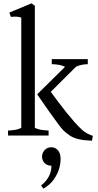

<svg xmlns="http://www.w3.org/2000/svg" viewBox="-20 -809 584 1146"><path d="M28 0V-30Q41 -30 64 -33Q87 -36 107 -46V-704Q94 -709 76.5 -709.5Q59 -710 45 -708L36 -734L168 -789L188 -775V-46Q209 -36 233 -33Q257 -30 270 -30V0ZM529 31Q479 29 448.5 21.5Q418 14 397.5 0.5Q377 -13 358 -31Q345 -45 322.5 -75.5Q300 -106 275 -141Q250 -176 230 -205.5Q210 -235 202 -246L368 -410Q348 -420 325 -423Q302 -426 289 -426V-456H504V-426Q493 -426 472.5 -423Q452 -420 434 -411L283 -261Q299 -239 324 -205.5Q349 -172 376 -138.5Q403 -105 424 -81Q450 -52 472 -32Q494 -12 534 2ZM239 317 225 298Q254 276 270.5 246Q287 216 287 180H286Q262 180 246.5 164.5Q231 149 231 126Q231 104 246.5 87Q262 70 286 70Q309 70 324 86Q339 102 341 128Q344 156 334.5 192Q325 228 301.5 261.5Q278 295 239 317Z"/></svg>

Font: Joan
Style: Regular
Weight: 400
Designer: Paolo Biagini
Version: Version 1.001; ttfautohint (v1.8.4.7-5d5b);gftools[0.9.30]